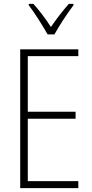

<svg xmlns="http://www.w3.org/2000/svg" viewBox="-20 -968 475 988"><path d="M225 -791H260C285 -836 326 -899 358 -941V-948H334C299 -908 271 -871 242 -829C216 -870 181 -916 152 -948H128V-941C156 -905 199 -837 225 -791ZM383 0V-36H123V-357H369V-393H123V-679H383V-714H84V0Z"/></svg>

Font: Noto Sans Sinhala UI Condensed ExtraLight
Style: Regular
Weight: 200
Width: 3
Designer: Jelle Bosma - Monotype Design Team
Foundry: Monotype Imaging Inc.
Version: Version 2.006